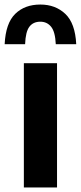

<svg xmlns="http://www.w3.org/2000/svg" viewBox="-56 -825 355 845"><path d="M49 0V-547H195V0ZM-35.5 -630.5Q-31 -723 11 -764Q53 -805 121.5 -805Q188 -805 231.5 -763.8Q275 -722.5 279.5 -630.5H189.5Q187 -685 169 -707.2Q151 -729.5 121.5 -729.5Q90 -729.5 73.2 -707.2Q56.5 -685 54.5 -630.5Z"/></svg>

Font: Encode Sans Cnd
Style: Bold
Weight: 700
Width: 3
Designer: Multiple Designers
Foundry: Impallari Type
Version: Version 3.002; ttfautohint (v1.8.3) -l 8 -r 50 -G 200 -x 14 